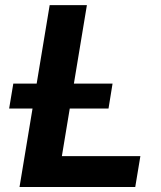

<svg xmlns="http://www.w3.org/2000/svg" viewBox="-20 -748 643 768"><path d="M58.1 0 178.7 -727.5H327.6L227.5 -123.5H541.5L521 0ZM16.6 -314 33.2 -413.6H430.2L414.1 -314Z"/></svg>

Font: Inter
Style: Bold Italic
Weight: 700
Italic angle: -9.39999°
Designer: Rasmus Andersson
Foundry: rsms
Version: Version 4.001;git-9221beed3